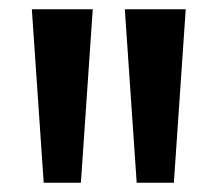

<svg xmlns="http://www.w3.org/2000/svg" viewBox="-20 -828 468 413"><path d="M74 -435 48.5 -808H179.5L154 -435ZM274 -435 248.5 -808H379.5L354 -435Z"/></svg>

Font: Encode Sans SmBold
Style: Regular
Weight: 600
Designer: Multiple Designers
Foundry: Impallari Type
Version: Version 3.002; ttfautohint (v1.8.3) -l 8 -r 50 -G 200 -x 14 